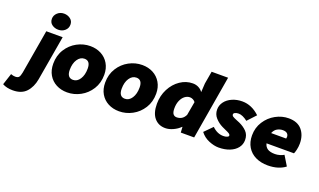

<svg xmlns="http://www.w3.org/2000/svg" viewBox="-254 -1383 3583 2158"><g transform="rotate(20 1537.5 -304.0)"><path d="M-158 172 -113 35Q-85 46 -60 46Q-29 46 -16.5 30.5Q-4 15 4 -27L94 -553H290L198 -17Q181 80 125.5 140Q70 200 -35 200Q-108 200 -158 172ZM105 -707Q105 -748 137 -778Q169 -808 216 -808Q258 -808 291 -783.5Q324 -759 324 -715Q324 -672 292 -643.5Q260 -615 213 -615Q170 -615 137.5 -639Q105 -663 105 -707Z M292 -238Q292 -336 339 -410.5Q386 -485 461 -525.5Q536 -566 619 -566Q691 -566 749 -535.5Q807 -505 840.5 -448Q874 -391 874 -315Q874 -217 827 -142.5Q780 -68 705 -27.5Q630 13 547 13Q474 13 416 -17.5Q358 -48 325 -104.5Q292 -161 292 -238ZM675 -317Q675 -410 605 -410Q555 -410 522.5 -361.5Q490 -313 490 -236Q490 -142 562 -142Q611 -142 643 -191Q675 -240 675 -317Z M913 -238Q913 -336 960 -410.5Q1007 -485 1082 -525.5Q1157 -566 1240 -566Q1312 -566 1370 -535.5Q1428 -505 1461.5 -448Q1495 -391 1495 -315Q1495 -217 1448 -142.5Q1401 -68 1326 -27.5Q1251 13 1168 13Q1095 13 1037 -17.5Q979 -48 946 -104.5Q913 -161 913 -238ZM1296 -317Q1296 -410 1226 -410Q1176 -410 1143.5 -361.5Q1111 -313 1111 -236Q1111 -142 1183 -142Q1232 -142 1264 -191Q1296 -240 1296 -317Z M1541 -213Q1541 -310 1583 -391Q1625 -472 1694.5 -519Q1764 -566 1844 -566Q1882 -566 1913 -550Q1944 -534 1962 -508H1964L1970 -611L1996 -761H2193L2064 0H1904L1900 -66H1897Q1862 -31 1813.5 -9Q1765 13 1721 13Q1639 13 1590 -45Q1541 -103 1541 -213ZM1903 -211 1932 -374Q1922 -389 1903.5 -398.5Q1885 -408 1867 -408Q1834 -408 1805.5 -386Q1777 -364 1760 -324Q1743 -284 1743 -232Q1743 -184 1758.5 -164.5Q1774 -145 1801 -145Q1832 -145 1858 -159.5Q1884 -174 1903 -211Z M2138 -93 2231 -187Q2292 -127 2365 -127Q2391 -127 2409.5 -134.5Q2428 -142 2428 -153Q2428 -167 2413.5 -176.5Q2399 -186 2364 -201L2323 -220Q2274 -244 2236.5 -285.5Q2199 -327 2199 -384Q2199 -435 2230 -476.5Q2261 -518 2315.5 -542Q2370 -566 2436 -566Q2549 -566 2644 -476L2551 -376Q2490 -423 2444 -423Q2418 -423 2401 -414.5Q2384 -406 2384 -393Q2384 -378 2398.5 -368.5Q2413 -359 2448 -345L2482 -331Q2538 -306 2575 -267.5Q2612 -229 2612 -167Q2612 -114 2579.5 -73Q2547 -32 2489.5 -9.5Q2432 13 2359 13Q2305 13 2242 -13Q2179 -39 2138 -93Z M2667 -245Q2667 -337 2714 -410.5Q2761 -484 2836 -525Q2911 -566 2991 -566Q3097 -566 3150.5 -503Q3204 -440 3204 -341Q3204 -302 3195 -264.5Q3186 -227 3179 -216H2851Q2860 -176 2890.5 -155.5Q2921 -135 2980 -135Q3007 -135 3037 -143.5Q3067 -152 3085 -164L3155 -49Q3118 -20 3065 -3.5Q3012 13 2947 13Q2865 13 2801.5 -17.5Q2738 -48 2702.5 -106.5Q2667 -165 2667 -245ZM3040 -342Q3043 -353 3043 -362Q3043 -387 3026 -402.5Q3009 -418 2974 -418Q2940 -418 2908.5 -401Q2877 -384 2860 -342Z"/></g></svg>

Font: Nebula Sans Black
Style: Regular
Weight: 900
Italic angle: -9°
Designer: Paul D. Hunt for Adobe (as Source Sans)
Foundry: Nebula Entertainment & Broadcasting LLC
Version: Version 1.010